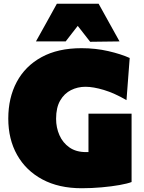

<svg xmlns="http://www.w3.org/2000/svg" viewBox="-20 -985 765 1020"><path d="M414 15Q292.5 15 205.2 -31.8Q118 -78.5 71 -161.8Q24 -245 24 -355Q24 -465.5 69 -549.8Q114 -634 200.8 -681.5Q287.5 -729 413 -729Q488 -729 555.2 -713.5Q622.5 -698 669 -677L652 -453Q587.5 -490.5 531.5 -507.2Q475.5 -524 434 -524Q392.5 -524 357 -506.2Q321.5 -488.5 299.8 -451Q278 -413.5 278 -354Q278 -307 295.8 -266.8Q313.5 -226.5 348.8 -201.8Q384 -177 437 -177Q443.5 -177 450 -177V-381H679V-18Q657 -9.5 615 -2Q573 5.5 520.2 10.2Q467.5 15 414 15ZM459 -763Q443 -784 426.2 -805Q409.5 -826 393 -847.5Q376.5 -826.5 360.5 -805.8Q344.5 -785 329 -765H171Q198.5 -814 226.2 -864Q254 -914 282 -965H504Q532 -914 560 -864Q588 -814 615 -765Z"/></svg>

Font: Commissioner Black
Style: Regular
Weight: 900
Designer: Kostas Bartsokas
Foundry: Kostas Bartsokas
Version: Version 1.000; ttfautohint (v1.8.3)